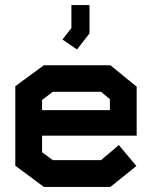

<svg xmlns="http://www.w3.org/2000/svg" viewBox="-20 -733 596 753"><path d="M145 -201V-136L187 -105H376L446 -164L515 -82L413 0H152L40 -83V-395L152 -477H413L516 -393V-201ZM411 -344 376 -373H187L145 -341V-301H411ZM225 -578 260 -623V-713H331V-602L282 -539Z"/></svg>

Font: Turret Road ExtraBold
Style: Regular
Weight: 800
Designer: Noponies
Foundry: Noponies
Version: Version 1.001; ttfautohint (v1.8)